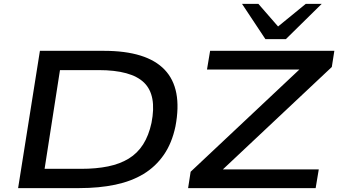

<svg xmlns="http://www.w3.org/2000/svg" viewBox="-20 -966 1737 986"><path d="M73 0 185 -705H513Q733 -705 825.5 -608Q918 -511 881 -317Q863 -231 821 -170.5Q779 -110 717 -72.5Q655 -35 572 -17.5Q489 0 387 0ZM209 -99H397Q474 -99 535 -111.5Q596 -124 641 -151.5Q686 -179 715 -224.5Q744 -270 758 -335Q786 -477 720 -541.5Q654 -606 486 -606H288ZM946 0 959 -84 1559 -648 1556 -609H1043L1059 -705H1697L1684 -622L1084 -58L1087 -96H1617L1601 0ZM1343 -765 1223 -946H1307L1408 -830L1550 -946H1632L1448 -765Z"/></svg>

Font: Nunito Sans 10pt Expanded SemiBold
Style: Italic
Weight: 600
Width: 7
Italic angle: -9°
Designer: Vernon Adams
Foundry: Vernon Adams
Version: Version 3.101;gftools[0.9.27]